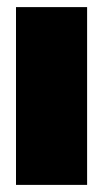

<svg xmlns="http://www.w3.org/2000/svg" viewBox="-20 -520 290 540"><path d="M25 0H225V-500H25Z"/></svg>

Font: Millimetre
Style: Extrablack
Weight: 900
Designer: Jérémy Landes
Version: Version 1.0